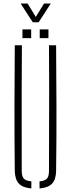

<svg xmlns="http://www.w3.org/2000/svg" viewBox="-20 -1054 398 1078"><path d="M63 -95Q61 -274.5 61.2 -447.8Q61.5 -621 63 -800H103Q102 -680.5 101.8 -564Q101.5 -447.5 101.8 -331Q102 -214.5 102 -95Q102 -64.5 113.5 -51.5Q125 -38.5 156 -36V4Q107.5 0 85.8 -23.5Q64 -47 63 -95ZM202 4V-36Q233 -38.5 244 -51.5Q255 -64.5 255 -95Q255 -214.5 255.5 -331Q256 -447.5 256 -564Q256 -680.5 255 -800H295Q296.5 -621 297 -447.8Q297.5 -274.5 295 -95Q294.5 -47 272.8 -23.5Q251 0 202 4ZM203 -840V-889H252V-840ZM106 -840V-889H155V-840ZM164 -929 96 -1034H135L181 -959L227 -1034H265L197 -929Z"/></svg>

Font: Big Shoulders Stencil Text Thin
Style: Regular
Weight: 100
Designer: Patric King
Foundry: XO Type Co
Version: Version 2.001